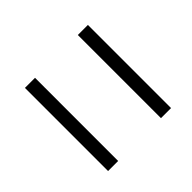

<svg xmlns="http://www.w3.org/2000/svg" viewBox="-52 -464 498 498"><g transform="rotate(45 196.5 -215.5)"><path d="M52 -294V-331H357V-294ZM52 -100V-137H357V-100Z"/></g></svg>

Font: Smooch Sans Thin Medium
Style: Regular
Weight: 500
Version: Version 1.010